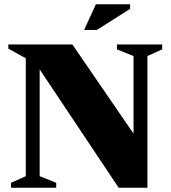

<svg xmlns="http://www.w3.org/2000/svg" viewBox="-20 -878 801 898"><path d="M100.5 -54V-605.5L19 -650.5V-670H318.5L604.5 -253V-616L527 -647V-670H738.5V-647L669.5 -616V0H535L165.5 -553.5V-54L243 -23V0H31.5V-23ZM373.5 -738 428.5 -858H588.5V-836.5L433 -738Z"/></svg>

Font: Newsreader Text ExtraBold
Style: Regular
Weight: 800
Designer: Hugues Gentile
Foundry: Production Type
Version: Version 1.001